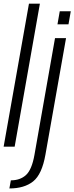

<svg xmlns="http://www.w3.org/2000/svg" viewBox="-25 -805 408 1054"><path d="M-5 0 134 -785H194L55.5 0ZM26.5 229.5 34.5 185Q85.5 185 117.5 156Q149.5 127 164 46L277 -595.5H337.5L224.5 43.5Q205.5 152 157 190.8Q108.5 229.5 26.5 229.5ZM303 -743H363.5L351 -671.5H290.5Z"/></svg>

Font: Anybody Light
Style: Italic
Weight: 300
Italic angle: -10°
Designer: Tyler Finck
Foundry: Etcetera Type Company
Version: Version 1.010; ttfautohint (v1.8.3) -l 8 -r 50 -G 200 -x 14 